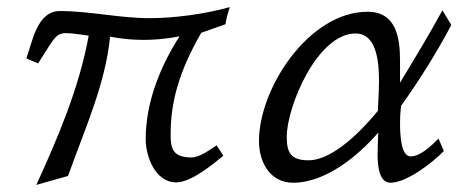

<svg xmlns="http://www.w3.org/2000/svg" viewBox="-20 -497 1313 539"><path d="M54 -333 87 -319C131 -387 135 -404 166 -404C180 -404 199 -401 229 -397C202 -248 140 -105 82 22L171 -3C218 -135 276 -261 289 -394C321 -388 351 -385 383 -385C415 -385 448 -388 484 -395C429 -309 389 -209 389 -106C389 -59 415 15 475 15C516 15 577 -35 607 -60L588 -89C570 -77 540 -55 518 -55C464 -55 459 -81 459 -120C459 -212 483 -297 545 -405L613 -429C615 -445 620 -461 625 -477C557 -458 471 -446 400 -446C316 -446 232 -466 148 -466C84 -466 71 -380 54 -333Z M707 -101C707 -43 737 16 803 16C894 16 985 -59 1042 -125C1042 -125 1040 -86 1040 -66C1040 -42 1041 16 1076 16C1122 16 1195 -41 1226 -73L1211 -108C1192 -89 1161 -58 1133 -58C1106 -58 1103 -115 1103 -154C1103 -177 1106 -200 1106 -200C1157 -271 1207 -351 1247 -427L1222 -468C1186 -402 1142 -329 1103 -265V-326C1103 -390 1093 -464 1012 -464C847 -464 707 -249 707 -101ZM785 -113C785 -198 871 -403 978 -403C1034 -403 1044 -333 1044 -270C1044 -236 1041 -204 1041 -186C1000 -136 917 -47 846 -47C795 -47 785 -70 785 -113Z"/></svg>

Font: KpSans
Style: Italic
Weight: 400
Italic angle: -11°
Version: Version 0.66